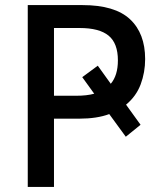

<svg xmlns="http://www.w3.org/2000/svg" viewBox="-20 -734 640 754"><path d="M89 0V-714H304Q431 -714 490.5 -658.5Q550 -603 550 -502Q550 -450 532.5 -403Q515 -356 475 -323L532 -244L474 -197L409 -286Q385 -277 355.5 -272.5Q326 -268 292 -268H192V0ZM280 -358Q321 -358 350 -366L303 -431L364 -476L415 -405Q443 -438 443 -497Q443 -564 406.5 -594Q370 -624 293 -624H192V-358Z"/></svg>

Font: Noto Sans Mono Medium
Style: Regular
Weight: 500
Designer: Monotype Design Team
Foundry: Monotype Imaging Inc.
Version: Version 2.014